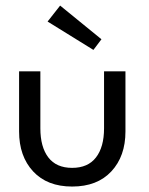

<svg xmlns="http://www.w3.org/2000/svg" viewBox="-20 -672 548 704"><path d="M322.5 -489 154.5 -593 200.5 -651.5 352 -528ZM128 -201.5Q128 -133 157.2 -94.8Q186.5 -56.5 244.5 -56.5Q302.5 -56.5 332 -94.8Q361.5 -133 361.5 -201.5V-410.5H440V-190Q440 -99 388.2 -43.5Q336.5 12 244.5 12Q153 12 101.5 -43.5Q50 -99 50 -190V-410.5H128Z"/></svg>

Font: League Spartan
Style: Regular
Weight: 350
Foundry: The League of Moveable Type
Version: Version 2.002